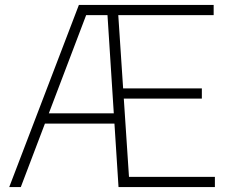

<svg xmlns="http://www.w3.org/2000/svg" viewBox="-20 -760 928 780"><path d="M17.5 0 300.5 -740H436.5L435.5 -698.5H330L64.5 0ZM147.5 -258 159.5 -299.5H464.5V-258ZM461.5 0 414 -740H848V-698.5H460.5L504 -41.5H853V0ZM467.5 -359.5V-401H800V-359.5Z"/></svg>

Font: Encode Sans Condensed Thin ExtraLight
Style: Regular
Weight: 250
Version: Version 3.002